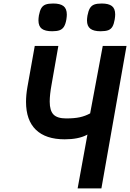

<svg xmlns="http://www.w3.org/2000/svg" viewBox="-20 -1046 722 1066"><path d="M465.5 -299 461 -296.5Q414.5 -272.5 339.5 -272.5Q234 -272.5 179.2 -325.5Q124.5 -378.5 124.5 -480.5Q124.5 -518 132 -561.5L173 -791H304L266.5 -577.5Q256 -520 256 -482Q256 -432 277 -410.2Q298 -388.5 347.5 -388.5Q392.5 -388.5 422.8 -395Q453 -401.5 480.5 -416.5L550.5 -791H682.5L543 0H411ZM193.5 -933Q193.5 -944 196 -960.5Q201 -987 209.5 -1001Q218 -1015 233.2 -1020.8Q248.5 -1026.5 275.5 -1026.5Q314.5 -1026.5 332.8 -1012Q351 -997.5 351 -965Q351 -954.5 348.5 -938Q344 -912 335.2 -898Q326.5 -884 311.2 -878.2Q296 -872.5 269.5 -872.5Q230.5 -872.5 212 -886.5Q193.5 -900.5 193.5 -933ZM463 -932.5Q463 -942.5 465.5 -959Q470.5 -986 479.2 -1000.5Q488 -1015 503.2 -1020.8Q518.5 -1026.5 544.5 -1026.5Q583 -1026.5 601.2 -1012.5Q619.5 -998.5 619.5 -966Q619.5 -955 617 -938.5Q612.5 -912 604.2 -898Q596 -884 580.8 -878.2Q565.5 -872.5 538 -872.5Q500 -872.5 481.5 -886.8Q463 -901 463 -932.5Z"/></svg>

Font: JuliaMono BoldItalic
Style: Regular
Weight: 700
Italic angle: -9°
Monospace: yes
Designer: cormullion
Foundry: corm
Version: Version 0.049; ttfautohint (v1.8.4)